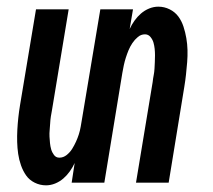

<svg xmlns="http://www.w3.org/2000/svg" viewBox="-20 -548 640 576"><path d="M118 8Q100 8 84 0Q68 -8 58.5 -21.5Q49 -35 43 -52Q37 -69 34.5 -86.5Q32 -104 31.5 -122Q31 -140 32 -158.5Q33 -177 35 -195.5Q37 -214 40 -232L88 -520H186L136 -218Q134 -208 132.5 -198Q131 -188 130.5 -178Q130 -168 129 -158Q128 -148 128.5 -138Q129 -128 130 -118.5Q131 -109 133.5 -100Q136 -91 142 -83Q148 -75 158 -75Q170 -75 180 -83Q190 -91 196.5 -101.5Q203 -112 208 -123Q213 -134 216.5 -145Q220 -156 222 -167.5Q224 -179 226 -191L281 -520H379L369 -461Q375 -474 383.5 -486Q392 -498 403 -507.5Q414 -517 427.5 -522.5Q441 -528 455 -528Q473 -528 489 -520Q505 -512 515 -498.5Q525 -485 530.5 -468Q536 -451 539 -433.5Q542 -416 542.5 -398Q543 -380 541.5 -361.5Q540 -343 538 -324.5Q536 -306 533 -288L486 0H388L438 -302Q439 -312 441 -322Q443 -332 443.5 -342Q444 -352 444.5 -362Q445 -372 445 -382Q445 -392 444 -401.5Q443 -411 440.5 -420Q438 -429 431.5 -437Q425 -445 415 -445Q403 -445 393.5 -437Q384 -429 377 -418.5Q370 -408 365.5 -397Q361 -386 357.5 -375Q354 -364 351.5 -352.5Q349 -341 347 -329L293 0H195L204 -59Q198 -46 189.5 -34Q181 -22 170 -12.5Q159 -3 145.5 2.5Q132 8 118 8Z"/></svg>

Font: Iosevka Semibold Extended
Style: Italic
Weight: 600
Width: 7
Italic angle: -9°
Monospace: yes
Designer: Belleve Invis
Foundry: Belleve Invis
Version: Version 32.5.0; ttfautohint (v1.8.4)